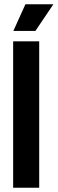

<svg xmlns="http://www.w3.org/2000/svg" viewBox="-20 -886 272 906"><path d="M42 0V-691H165V0ZM147 -740H43L100 -866H232Z"/></svg>

Font: Bricolage Grotesque 72pt SemiCondensed SemiBold
Style: Regular
Weight: 600
Width: 4
Designer: Mathieu Triay
Foundry: Atelier Triay
Version: Version 1.001;gftools[0.9.33.dev8+g029e19f]